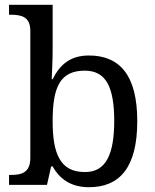

<svg xmlns="http://www.w3.org/2000/svg" viewBox="-20 -780 654 810"><path d="M559.1 -269C559.1 -364.7 541 -434.1 506.3 -479.5C471.7 -524.4 420.9 -545.9 355 -545.9C275.9 -545.9 231.9 -506.3 202.1 -445.8H198.2C198.7 -462.4 199.7 -478.5 200.2 -494.1C201.7 -521.5 202.1 -553.2 202.1 -576.2V-759.8H18.1V-717.8H25.9C69.3 -717.8 107.9 -710 107.9 -649.9V-113.8C107.9 -51.3 70.8 -42 25.9 -42H18.1V0H178.2L195.8 -78.1H202.1C231 -25.4 279.3 9.8 355 9.8C486.3 9.8 559.1 -75.2 559.1 -269ZM202.1 -269C202.1 -413.6 233.9 -481.9 337.9 -481.9C382.3 -481.9 413.6 -464.4 433.6 -429.2C453.1 -394 461.9 -340.8 461.9 -270C461.9 -199.7 453.1 -146 433.6 -109.4C413.6 -72.8 383.3 -54.2 338.9 -54.2C286.1 -54.2 252.4 -72.8 231.4 -109.4C210 -146 202.1 -199.2 202.1 -269Z"/></svg>

Font: The Erased English
Style: Regular
Weight: 400
Designer: Monotype Design team + ligartures altered by 180 Amsterdam
Foundry: Monotype Imaging Inc.
Version: Version 1.030;Glyphs 3.1.2 (3151)